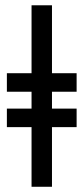

<svg xmlns="http://www.w3.org/2000/svg" viewBox="-20 -714 313 734"><path d="M272.9 -228H178.7V0H100.6V-228H6.3V-298.8H100.6V-363.3H6.3V-434.1H100.6V-693.8H178.7V-434.1H272.9V-363.3H178.7V-298.8H272.9Z"/></svg>

Font: Liberation Serif
Style: Bold Italic
Weight: 700
Italic angle: -16.333°
Designer: Steve Matteson
Foundry: Ascender Corporation
Version: Version 2.1.5